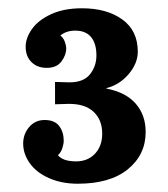

<svg xmlns="http://www.w3.org/2000/svg" viewBox="-20 -736 405 464"><path d="M313 -611Q313 -583 291 -557Q269 -531 237 -523V-522Q284 -513 308 -485.5Q332 -458 332 -417Q332 -362 289 -327Q246 -292 168 -292Q129 -292 98.5 -305.5Q68 -319 52 -341.5Q36 -364 36 -389Q36 -412 50.5 -429Q65 -446 88 -446Q112 -446 123 -431.5Q134 -417 134 -396Q134 -388 130.5 -377.5Q127 -367 120 -361Q132 -346 164 -346Q192 -346 209.5 -364.5Q227 -383 227 -413Q227 -446 206.5 -465.5Q186 -485 147 -485L113 -484V-538L148 -537Q182 -537 197.5 -556.5Q213 -576 213 -602Q213 -631 200 -646.5Q187 -662 162 -662Q150 -662 140.5 -658.5Q131 -655 126 -650Q133 -645 136.5 -635.5Q140 -626 140 -619Q140 -603 128.5 -587.5Q117 -572 93 -572Q70 -572 56 -586Q42 -600 42 -623Q42 -644 57 -665.5Q72 -687 103 -701.5Q134 -716 178 -716Q238 -716 275.5 -689Q313 -662 313 -611Z"/></svg>

Font: Sumana
Style: Bold
Weight: 700
Designer: Cyreal, Alexei Vanyashin (Devanagari), Olga Karpushina (Latin)
Foundry: Cyreal
Version: Version 1.015;PS 001.015;hotconv 1.0.70;makeotf.lib2.5.58329